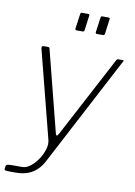

<svg xmlns="http://www.w3.org/2000/svg" viewBox="-113 -804 724 1031"><g transform="rotate(10 249.0 -288.5)"><path d="M46 165Q18 165 1 164.5Q-16 164 -15 156L-13 141Q-12 134 -5.5 131.5Q1 129 19 129H75Q99 129 121.5 111Q144 93 161.5 66.5Q179 40 187 12Q195 -16 190 -36L67 -517Q65 -530 76 -530H100Q109 -530 110 -523L223 -79Q225 -70 229.5 -69.5Q234 -69 240 -81L473 -522Q475 -526 477.5 -528Q480 -530 484 -530H508Q517 -530 511 -522L197 76Q184 101 167.5 118Q151 135 132 145.5Q113 156 91.5 160.5Q70 165 46 165ZM289 -731 279 -655Q278 -648 276 -646Q274 -644 266 -644H239Q232 -644 230 -646.5Q228 -649 229 -655L240 -733Q241 -739 242.5 -740.5Q244 -742 249 -742H281Q286 -742 288.5 -739.5Q291 -737 289 -731ZM400 -731 390 -655Q389 -648 387 -646Q385 -644 377 -644H350Q343 -644 341 -646.5Q339 -649 340 -655L351 -733Q352 -739 353.5 -740.5Q355 -742 360 -742H392Q397 -742 399.5 -739.5Q402 -737 400 -731Z"/></g></svg>

Font: Libre Franklin Thin Thin
Style: Italic
Weight: 250
Italic angle: -8°
Version: Version 3.000